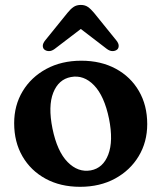

<svg xmlns="http://www.w3.org/2000/svg" viewBox="-20 -726 638 759"><path d="M301.5 -486Q379 -486 437.8 -454.2Q496.5 -422.5 529.2 -366Q562 -309.5 562 -235.5Q562 -164.5 528.2 -108.5Q494.5 -52.5 434.8 -20Q375 12.5 296.5 12.5Q219 12.5 160.2 -19.5Q101.5 -51.5 68.8 -108Q36 -164.5 36 -239Q36 -309.5 69.5 -365.2Q103 -421 163 -453.5Q223 -486 301.5 -486ZM339 -52.5Q387.5 -61.5 408 -115Q428.5 -168.5 411 -256.5Q392.5 -346.5 351.8 -388.8Q311 -431 260.5 -421.5Q211.5 -412.5 190.5 -359.5Q169.5 -306.5 187.5 -217.5Q206 -127.5 247.2 -85.5Q288.5 -43.5 339 -52.5ZM443 -530Q435.5 -524 424.8 -524Q414 -524 402.5 -532.5L299.5 -611.5L196 -532.5Q184.5 -524 173.8 -524Q163 -524 155.5 -530Q149.5 -535 149.2 -544.5Q149 -554 158 -565.5L247 -675.5Q259 -690.5 270.8 -698.5Q282.5 -706.5 299.5 -706.5Q316 -706.5 327.5 -698.5Q339 -690.5 351.5 -675.5L440.5 -565.5Q449.5 -554 449.2 -544.5Q449 -535 443 -530Z"/></svg>

Font: Fraunces 9pt Soft SemiBold
Style: Regular
Weight: 600
Version: Version 1.000;[b76b70a41]